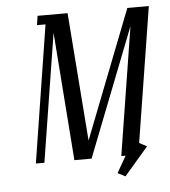

<svg xmlns="http://www.w3.org/2000/svg" viewBox="-46 -554 591 669"><g transform="rotate(-5 249.5 -220.0)"><path d="M59.1 0 134.8 -480H105L109.9 -512.2H214.8L249 -64L423.8 -512.2H499L423.8 -40L450.2 -25.9L366.2 71.8L339.8 58.1L373 0H357.9L429.2 -448.2L253.9 0H193.8L160.2 -448.2L88.9 0Z"/></g></svg>

Font: Gawaa
Style: Italic
Weight: 400
Designer: T. Christopher White
Version: Version 1.0